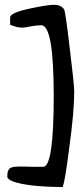

<svg xmlns="http://www.w3.org/2000/svg" viewBox="-20 -793 334 787"><path d="M9.8 -70.3Q9.8 -45.9 108.4 -33.2Q170.9 -26.4 237.3 -26.4Q247.1 -54.7 263.7 -185.5Q284.2 -334 284.2 -418Q284.2 -446.3 265.6 -597.7Q248 -749 242.2 -755.9Q228.5 -773.4 202.1 -773.4Q174.8 -773.4 106.4 -758.8Q21.5 -741.2 21.5 -721.7Q21.5 -711.9 21.5 -691.4Q50.8 -679.7 70.3 -679.7Q81.1 -679.7 104.5 -684.6Q127.9 -689.5 149.4 -689.5Q200.2 -689.5 200.2 -400.4Q200.2 -109.4 157.2 -109.4Q151.4 -109.4 111.3 -109.4Q71.3 -110.4 65.4 -110.4Q34.2 -110.4 24.4 -105.5Q9.8 -98.6 9.8 -70.3Z"/></svg>

Font: Lazy Dog
Style: Regular
Weight: 400
Version: July 2001 - Freeware